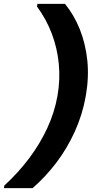

<svg xmlns="http://www.w3.org/2000/svg" viewBox="-61 -831 501 996"><path d="M276 -811Q323 -754 353 -679Q383 -604 392 -517Q401 -430 384 -333Q367 -237 327.5 -149.5Q288 -62 231.5 12.5Q175 87 108 145H-41L-38 131Q33 66 89.5 -9Q146 -84 184 -166Q222 -248 237 -333Q252 -418 244 -500Q236 -582 207.5 -657Q179 -732 131 -797L133 -811Z"/></svg>

Font: DM Sans 9pt Black
Style: Italic
Weight: 900
Italic angle: -10°
Version: Version 4.004;gftools[0.9.30]